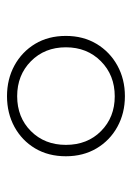

<svg xmlns="http://www.w3.org/2000/svg" viewBox="66 -946 376 548"><g transform="rotate(-90 254.0 -672.0)"><path d="M253.5 -503.5Q302 -503.5 341 -525Q380 -546.5 402.8 -584.5Q425.5 -622.5 425.5 -672Q425.5 -722 402.8 -759.8Q380 -797.5 341 -818.8Q302 -840 253.5 -840Q205 -840 166 -818.8Q127 -797.5 104.5 -759.8Q82 -722 82 -672Q82 -622.5 104.5 -584.5Q127 -546.5 166 -525Q205 -503.5 253.5 -503.5ZM253 -532.5Q193.5 -532.5 154 -571.5Q114.5 -610.5 114.5 -672Q114.5 -732.5 153.8 -771.8Q193 -811 253.5 -811Q313.5 -811 353.2 -771.8Q393 -732.5 393 -672Q393 -611.5 353.2 -572Q313.5 -532.5 253 -532.5Z"/></g></svg>

Font: Spartan Light
Style: Regular
Weight: 300
Designer: Matt Bailey, Mirko Velimirovic
Foundry: Matt Bailey
Version: Version 1.003; ttfautohint (v1.8.3)